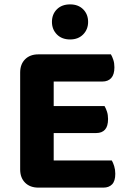

<svg xmlns="http://www.w3.org/2000/svg" viewBox="-20 -854 587 876"><path d="M155 2Q117 2 94.5 -20.5Q72 -43 72 -81V-523Q72 -561 94.5 -583.5Q117 -606 155 -606H486Q492 -596 497 -581Q502 -566 502 -547Q502 -514 487.5 -498Q473 -482 447 -482H225V-370H457Q463 -360 468 -345Q473 -330 473 -311Q473 -278 459 -262.5Q445 -247 419 -247H225V-122H490Q496 -112 501 -96Q506 -80 506 -61Q506 -28 491.5 -13Q477 2 452 2ZM300 -674Q262 -674 239.5 -697Q217 -720 217 -754Q217 -789 239.5 -811.5Q262 -834 300 -834Q337 -834 359.5 -811.5Q382 -789 382 -754Q382 -720 359.5 -697Q337 -674 300 -674Z"/></svg>

Font: Baloo 2 Latin
Style: Bold
Weight: 400
Designer: Sarang Kulkarni and Ek Type
Foundry: Ek Type
Version: Version 1.001